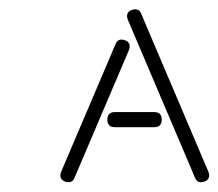

<svg xmlns="http://www.w3.org/2000/svg" viewBox="-20 -750 462 406"><path d="M306 -513Q322 -513 322 -497Q322 -481 306 -481H223Q207 -481 207 -497Q207 -513 223 -513ZM224 -656Q229 -670 244 -665Q258 -660 253 -645L138 -375Q133 -361 118 -366Q104 -371 109 -386ZM421 -386Q426 -371 412 -366Q397 -361 392 -375L250 -709Q245 -724 259 -729Q274 -734 279 -720Z"/></svg>

Font: Beon
Style: Medium
Weight: 500
Designer: BSozoo
Foundry: BSozoo
Version: Version 001.000